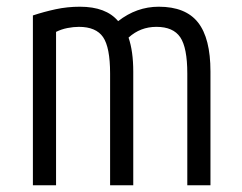

<svg xmlns="http://www.w3.org/2000/svg" viewBox="-20 -552 720 572"><path d="M78 0V-506Q111 -517 146 -524.5Q181 -532 218 -532Q296 -532 332 -489Q387 -532 453 -532Q533 -532 570 -485Q607 -438 607 -339V0H538V-333Q538 -410 517 -441Q496 -472 446 -472Q398 -472 363 -440Q377 -399 377 -339V0H308V-333Q308 -411 287 -441.5Q266 -472 215 -472Q199 -472 181 -468.5Q163 -465 147 -457V0Z"/></svg>

Font: Ubuntu Sans Condensed
Style: Regular
Weight: 400
Width: 3
Designer: Dalton Maag Ltd
Foundry: Dalton Maag Ltd
Version: Version 1.006; ttfautohint (v1.8.4.7-5d5b)